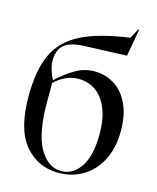

<svg xmlns="http://www.w3.org/2000/svg" viewBox="-118 -864 788 962"><g transform="rotate(15 276.0 -383.5)"><path d="M34 -317Q34 -453 72.5 -535.5Q111 -618 201 -664Q291 -710 451 -732L478 -782H483L458 -641L230 -632Q162 -628 133 -601.5Q104 -575 104 -520Q104 -480 131 -426Q181 -472 226 -497.5Q271 -523 323 -523Q379 -523 425.5 -494Q472 -465 499 -407.5Q526 -350 526 -268Q526 -181 493.5 -117Q461 -53 404.5 -19Q348 15 277 15Q169 15 101.5 -66Q34 -147 34 -317ZM288 3Q349 3 388 -55Q427 -113 427 -226Q427 -306 404 -360Q381 -414 342 -440Q303 -466 256 -466Q188 -466 131 -412V-313Q131 -150 175.5 -73.5Q220 3 288 3Z"/></g></svg>

Font: Nyght Serif
Style: Regular
Weight: 400
Designer: Maksym Kobuzan
Version: Version 0.410;July 4, 2025;FontCreator 15.0.0.2958 64-bit